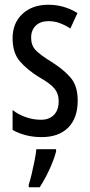

<svg xmlns="http://www.w3.org/2000/svg" viewBox="-20 -567 379 808"><path d="M307 -144Q307 -70 267 -30Q227 10 155 10Q118 10 87 1.5Q56 -7 33 -20V-104Q55 -86 87 -74.5Q119 -63 152 -63Q187 -63 207 -83.5Q227 -104 227 -141Q227 -173 208.5 -195Q190 -217 145 -242Q95 -273 64 -308.5Q33 -344 33 -406Q33 -470 74.5 -508.5Q116 -547 183 -547Q250 -547 306 -512L276 -447Q255 -461 232 -469.5Q209 -478 184 -478Q150 -478 130.5 -459Q111 -440 111 -408Q111 -376 130 -356Q149 -336 196 -307Q246 -276 276.5 -241Q307 -206 307 -144ZM216 71Q206 108 186.5 149.5Q167 191 147 221H101V210Q107 192 113.5 164.5Q120 137 125.5 109Q131 81 133 61H216Z"/></svg>

Font: Noto Sans Tamil ExtraCondensed
Style: Regular
Weight: 400
Width: 2
Designer: Jelle Bosma - Monotype Design Team
Foundry: Monotype Imaging Inc.
Version: Version 2.004; ttfautohint (v1.8.4.7-5d5b)